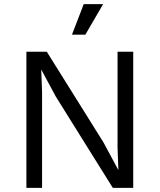

<svg xmlns="http://www.w3.org/2000/svg" viewBox="-20 -911 774 931"><path d="M386 -891H480L394 -743H329ZM626 -660V0H527L251 -442L181 -572H180L184 -466V0H108V-660H207L482 -220L553 -88H554L550 -194V-660Z"/></svg>

Font: Work Sans
Style: Regular
Weight: 400
Designer: Wei Huang
Foundry: Wei Huang
Version: Version 1.032;PS 001.032;hotconv 1.0.70;makeotf.lib2.5.58329